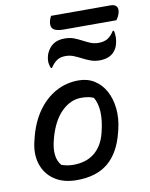

<svg xmlns="http://www.w3.org/2000/svg" viewBox="-100 -1006 854 1090"><g transform="rotate(-10 327.0 -461.0)"><path d="M361 -545Q412 -545 451.5 -520Q491 -495 514.5 -451.5Q538 -408 544 -351.5Q550 -295 535 -232L531 -216Q503 -102 435.5 -45.5Q368 11 254 11Q176 11 124.5 -24.5Q73 -60 54.5 -120.5Q36 -181 56 -256L60 -272Q82 -357 125.5 -418Q169 -479 229 -512Q289 -545 361 -545ZM358 -445Q297 -445 245.5 -395Q194 -345 167 -248L164 -236Q152 -191 155.5 -153.5Q159 -116 181 -90Q214 -78 249 -78Q324 -78 371.5 -116.5Q419 -155 437 -226L440 -238Q470 -362 430 -432Q403 -445 358 -445ZM511 -735Q540 -735 561 -746.5Q582 -758 601 -788H607Q610 -780 611 -770Q612 -760 612 -747Q611 -730 606.5 -712Q602 -694 594 -682Q578 -657 554 -646.5Q530 -636 499 -636Q471 -636 447 -645Q423 -654 402 -665Q381 -676 359 -685Q337 -694 312 -694Q281 -694 261 -680Q241 -666 225 -641H219Q215 -650 212 -662.5Q209 -675 210 -688Q211 -702 215.5 -717Q220 -732 229 -745Q243 -768 266.5 -780.5Q290 -793 324 -793Q354 -793 377.5 -784Q401 -775 421.5 -764Q442 -753 463.5 -744Q485 -735 511 -735ZM271 -933H613Q639 -933 648.5 -919Q658 -905 651 -882Q647 -869 642.5 -860.5Q638 -852 632 -844H327Q283 -844 267.5 -859.5Q252 -875 260 -906Q264 -921 271 -933Z"/></g></svg>

Font: Recursive Sn Csl St Med
Style: Italic
Weight: 500
Italic angle: -15°
Version: Version 1.079;hotconv 1.0.112;makeotfexe 2.5.65598; ttfautoh